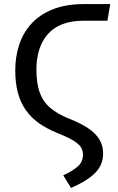

<svg xmlns="http://www.w3.org/2000/svg" viewBox="-20 -709 582 944"><path d="M329 215 291 153Q333 134 360.5 111Q388 88 388 51Q388 30 377 13.5Q366 -3 337 -20Q308 -37 255 -58Q207 -78 170 -104.5Q133 -131 107 -167.5Q81 -204 68 -252.5Q55 -301 55 -364Q55 -428 73.5 -486.5Q92 -545 132.5 -590.5Q173 -636 238 -662.5Q303 -689 395 -689H522L508 -607H389Q330 -607 286.5 -590Q243 -573 215 -541Q187 -509 173 -465Q159 -421 159 -368Q159 -298 176 -252.5Q193 -207 228.5 -177.5Q264 -148 321 -125Q375 -104 412 -79.5Q449 -55 468 -24.5Q487 6 487 46Q487 101 448.5 140.5Q410 180 329 215Z"/></svg>

Font: Fira Sans Variable
Style: Regular
Weight: 400
Designer: Carrois Corporate & Edenspiekermann AG
Foundry: Carrois Corporate GbR & Edenspiekermann AG
Version: Version 4.202